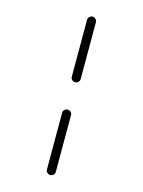

<svg xmlns="http://www.w3.org/2000/svg" viewBox="-129 -804 757 1019"><g transform="rotate(15 250.0 -295.0)"><path d="M225.6 116.2V-196.3Q225.6 -206.1 232.9 -212.9Q240.2 -219.7 250 -219.7Q259.8 -219.7 267.1 -212.9Q274.4 -206.1 274.4 -196.3V116.2Q274.4 126 267.1 132.8Q259.8 139.6 250 139.6Q240.2 139.6 232.9 132.8Q225.6 126 225.6 116.2ZM225.6 -393.6V-706.1Q225.6 -715.8 232.9 -723.1Q240.2 -730.5 250 -730.5Q259.8 -730.5 267.1 -723.1Q274.4 -715.8 274.4 -706.1V-393.6Q274.4 -383.8 267.1 -377Q259.8 -370.1 250 -370.1Q240.2 -370.1 232.9 -377Q225.6 -383.8 225.6 -393.6Z"/></g></svg>

Font: Rounded-X Mgen+ 1m light
Style: Regular
Weight: 200
Designer: [Source Han Sans]
Ryoko NISHIZUKA  (kana & ideographs); Paul D. Hunt (Latin, Greek & Cyrillic); Wenlong ZHANG  (bopomofo
Version: Version 1.059.20150602